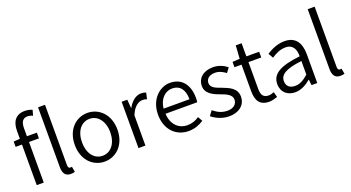

<svg xmlns="http://www.w3.org/2000/svg" viewBox="-53 -1449 3846 2103"><g transform="rotate(-20 1869.5 -398.0)"><path d="M501 13C523 13 536 10 549 6L538 -57C527 -55 523 -55 518 -55C504 -55 493 -66 493 -93V-796H412V-99C412 -27 438 13 501 13ZM107 0H189V-473H305V-540H189V-633C189 -705 214 -743 267 -743C286 -743 308 -738 329 -728L347 -791C322 -802 291 -809 260 -809C157 -809 107 -743 107 -634V-540L33 -535V-473H107Z M897 13C1029 13 1146 -91 1146 -270C1146 -450 1029 -554 897 -554C765 -554 649 -450 649 -270C649 -91 765 13 897 13ZM897 -55C800 -55 733 -141 733 -270C733 -398 800 -485 897 -485C994 -485 1062 -398 1062 -270C1062 -141 994 -55 897 -55Z M1293 0H1374V-352C1411 -446 1467 -480 1513 -480C1534 -480 1546 -477 1564 -471L1580 -542C1562 -551 1546 -554 1523 -554C1462 -554 1407 -509 1370 -441H1367L1359 -540H1293Z M1875 13C1950 13 2005 -12 2052 -42L2022 -96C1982 -69 1938 -52 1885 -52C1777 -52 1705 -132 1700 -252H2069C2072 -265 2073 -283 2073 -301C2073 -457 1995 -554 1860 -554C1736 -554 1619 -445 1619 -270C1619 -92 1733 13 1875 13ZM1699 -312C1710 -423 1781 -488 1861 -488C1949 -488 2001 -427 2001 -312Z M2348 13C2473 13 2541 -59 2541 -145C2541 -248 2453 -279 2374 -310C2312 -332 2256 -353 2256 -407C2256 -451 2289 -489 2361 -489C2410 -489 2448 -468 2485 -441L2525 -494C2484 -527 2426 -554 2361 -554C2244 -554 2177 -487 2177 -403C2177 -311 2260 -275 2337 -247C2398 -225 2463 -199 2463 -141C2463 -91 2426 -51 2351 -51C2283 -51 2235 -78 2188 -116L2147 -61C2198 -19 2271 13 2348 13Z M2815 13C2845 13 2881 3 2911 -7L2895 -69C2877 -61 2852 -54 2832 -54C2767 -54 2747 -94 2747 -160V-473H2896V-540H2747V-693H2679L2669 -540L2584 -535V-473H2666V-163C2666 -58 2702 13 2815 13Z M3118 13C3186 13 3248 -22 3300 -66H3303L3310 0H3377V-335C3377 -465 3325 -554 3194 -554C3107 -554 3031 -514 2984 -483L3017 -426C3058 -455 3116 -486 3181 -486C3274 -486 3297 -414 3296 -341C3064 -315 2961 -257 2961 -139C2961 -41 3029 13 3118 13ZM3140 -53C3085 -53 3040 -79 3040 -144C3040 -218 3105 -264 3296 -286V-128C3241 -79 3195 -53 3140 -53Z M3643 13C3666 13 3679 10 3692 6L3680 -57C3670 -55 3666 -55 3661 -55C3647 -55 3636 -66 3636 -93V-796H3555V-99C3555 -27 3581 13 3643 13Z"/></g></svg>

Font: Source Han Sans JP Normal
Style: Regular
Weight: 350
Designer: Ryoko NISHIZUKA 西塚涼子 (kana, bopomofo & ideographs); Paul D. Hunt (Latin, Greek & Cyrillic); Sandoll Communications 산돌커뮤니
Foundry: Adobe
Version: Version 2.002;hotconv 1.0.116;makeotfexe 2.5.65601